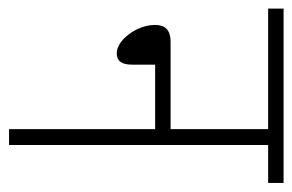

<svg xmlns="http://www.w3.org/2000/svg" viewBox="-134 -528 662 435"><g transform="rotate(90 197.5 -311.0)"><path d="M0 -622V-587H273V-366H76C46 -366 37 -352 37 -330C37 -290 71 -244 101 -244C118 -244 127 -254 127 -279V-331H273V0H309V-587H395V-622Z"/></g></svg>

Font: Noto Sans ExtraCondensed ExtraLight
Style: Italic
Weight: 200
Width: 2
Italic angle: -12°
Designer: Monotype Design Team
Foundry: Monotype Imaging Inc.
Version: Version 2.013